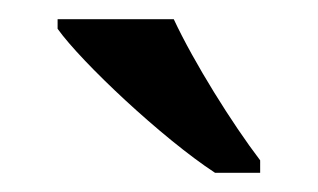

<svg xmlns="http://www.w3.org/2000/svg" viewBox="-20 -786 331 200"><path d="M204 -606H251V-619C222 -657 182 -721 161 -766H40V-756C65 -721 149 -642 204 -606Z"/></svg>

Font: Noto Serif Devanagari Medium
Style: Regular
Weight: 500
Designer: Universal Thirst, Indian Type Foundry and the Monotype Design Team
Foundry: Monotype Imaging Inc.
Version: Version 2.004